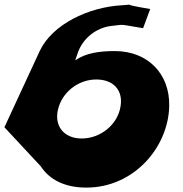

<svg xmlns="http://www.w3.org/2000/svg" viewBox="-67 -480 829 872"><path d="M615.2 -439C538.2 -452 520.9 -457 519.2 -459C516.2 -459 507.9 -457 485.8 -456C336.6 -448 169.6 -370 112.8 -247L-47 98L117.9 275C157.6 336 227.1 372 325.1 372C542.1 372 697.2 188 701.5 3C705.3 -146 602.9 -248 454.9 -248C385.9 -248 323.7 -240 274.5 -206L285.3 -237C307.8 -306 370.2 -354 437.4 -362C507.8 -371 478.3 -368 582.9 -352ZM480.5 3C467.8 86 389.2 149 304.2 149C219.2 149 172.8 86 200.5 3C224.7 -70 295.2 -119 370.2 -119C448.2 -119 492.7 -70 480.5 3ZM519.2 -459C517.5 -461 522.4 -460 519.2 -459Z"/></svg>

Font: Hussar Milosc
Style: Obl
Weight: 700
Foundry: Cannot Into Space Fonts
Version: Version 1.02